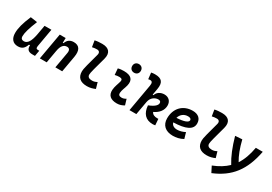

<svg xmlns="http://www.w3.org/2000/svg" viewBox="40 -1889 4608 3253"><g transform="rotate(30 2344.0 -262.5)"><path d="M187 10.3C275.4 10.3 311.5 -34.7 339.4 -109.4H359.9C354 -32.7 390.1 4.9 468.8 4.9H522L541.5 -106.9H518.1C481.9 -106.9 472.7 -120.6 480.5 -166.5L542 -517.6H408.2L374 -325.2V-325.7C347.7 -189.5 305.7 -115.2 233.4 -115.2C193.8 -115.2 171.4 -137.7 171.4 -176.8C171.4 -246.1 200.2 -345.2 266.1 -508.3L133.3 -527.3C64.9 -367.7 36.1 -259.3 36.1 -164.6C36.1 -53.7 90.8 10.3 187 10.3Z M614.3 0H748.5L792.5 -250.5V-249.5C811 -363.8 860.8 -401.9 916.5 -401.9C961.9 -401.9 983.4 -371.1 973.1 -312.5L918 0H1052.2L1107.9 -315.4C1132.3 -454.6 1086.9 -527.3 976.6 -527.3C903.3 -527.3 855 -489.7 833 -423.8H818.8L821.3 -517.6H705.6Z M1538.1 9.8C1603 9.8 1650.9 -6.3 1696.8 -26.4L1663.1 -142.6C1625.5 -123 1602.5 -115.7 1566.9 -115.7C1507.3 -115.7 1476.1 -138.2 1476.6 -182.1C1476.6 -197.3 1481 -230.5 1500 -300.3L1565.4 -540.5C1601.6 -672.4 1541.5 -742.2 1409.2 -742.2C1360.8 -742.2 1312.5 -739.3 1264.6 -728.5L1284.7 -605.5C1315.9 -613.3 1347.7 -616.7 1378.9 -616.7C1421.9 -616.7 1443.8 -589.8 1430.7 -540.5L1365.7 -300.3C1345.7 -226.1 1341.3 -188 1341.3 -167.5C1341.3 -48.8 1407.7 9.8 1538.1 9.8Z M2229.5 -142.6C2195.8 -123 2175.3 -115.7 2143.1 -115.7C2100.1 -115.7 2078.6 -134.8 2081.1 -172.4C2085.4 -234.9 2113.8 -281.2 2128.9 -345.2C2158.2 -465.3 2101.1 -527.3 1958 -527.3C1919.4 -527.3 1880.9 -524.4 1842.8 -513.7L1853 -390.6C1882.8 -398.4 1912.6 -401.9 1942.4 -401.9C1985.8 -401.9 2003.9 -382.3 1994.1 -345.2C1980 -288.1 1949.2 -222.7 1944.8 -153.3C1938 -46.4 1999 9.8 2124 9.8C2181.2 9.8 2223.1 -8.3 2263.2 -31.2ZM2118.2 -587.4C2168.5 -587.4 2202.6 -621.6 2202.6 -671.9C2202.6 -722.2 2168.5 -756.3 2118.2 -756.3C2067.9 -756.3 2033.7 -722.2 2033.7 -671.9C2033.7 -621.6 2067.9 -587.4 2118.2 -587.4Z M2824.2 9.8C2845.2 9.8 2859.9 7.3 2875 4.4L2865.7 -116.7C2859.4 -115.7 2855.5 -115.7 2845.7 -115.7C2788.1 -115.7 2749.5 -132.3 2730.5 -173.8C2831.1 -220.2 2888.7 -297.4 2888.7 -389.2C2888.7 -472.7 2834 -527.3 2751 -527.3C2673.8 -527.3 2611.8 -485.8 2593.8 -423.8H2577.1L2598.6 -545.4C2623 -683.6 2576.2 -742.7 2441.4 -742.7C2416.5 -742.7 2391.6 -740.7 2367.2 -734.9L2381.3 -611.8C2394 -615.7 2407.2 -617.2 2419.9 -617.2C2457 -617.2 2472.2 -590.8 2461.4 -530.8L2368.2 0H2502.4L2549.3 -264.6C2566.9 -360.8 2643.1 -401.9 2702.1 -401.9C2736.3 -401.9 2753.4 -387.2 2753.4 -358.9C2753.4 -319.8 2716.8 -272.9 2598.6 -227.1C2609.9 -74.2 2687.5 9.8 2824.2 9.8Z M3231.4 -115.7C3167.5 -115.7 3125.5 -143.6 3114.7 -191.4C3350.6 -197.8 3475.6 -253.4 3475.6 -376C3475.6 -471.2 3412.1 -527.3 3305.2 -527.3C3115.7 -527.3 2989.3 -396.5 2989.3 -199.7C2989.3 -67.9 3074.2 9.8 3217.3 9.8C3281.7 9.8 3355.5 -4.4 3417.5 -41L3383.8 -156.7C3334.5 -130.9 3278.3 -115.7 3231.4 -115.7ZM3122.1 -284.7C3144 -359.4 3203.1 -406.2 3281.7 -406.2C3322.3 -406.2 3345.2 -391.1 3345.2 -365.7C3345.2 -320.3 3263.2 -291 3122.1 -284.7Z M3881.8 9.8C3946.8 9.8 3994.6 -6.3 4040.5 -26.4L4006.8 -142.6C3969.2 -123 3946.3 -115.7 3910.6 -115.7C3851.1 -115.7 3819.8 -138.2 3820.3 -182.1C3820.3 -197.3 3824.7 -230.5 3843.8 -300.3L3909.2 -540.5C3945.3 -672.4 3885.3 -742.2 3752.9 -742.2C3704.6 -742.2 3656.2 -739.3 3608.4 -728.5L3628.4 -605.5C3659.7 -613.3 3691.4 -616.7 3722.7 -616.7C3765.6 -616.7 3787.6 -589.8 3774.4 -540.5L3709.5 -300.3C3689.5 -226.1 3685.1 -188 3685.1 -167.5C3685.1 -48.8 3751.5 9.8 3881.8 9.8Z M4103 230.5C4430.7 96.2 4602.1 -127.4 4676.8 -517.6H4541.5C4515.6 -374 4474.6 -256.8 4411.1 -160.6C4355 -252.9 4308.1 -374.5 4271 -527.3L4135.7 -517.6C4189 -327.6 4251.5 -175.3 4325.2 -57.1C4252.9 13.2 4161.1 69.8 4044.4 115.7Z"/></g></svg>

Font: Cascadia Mono PL
Style: Bold Italic
Weight: 700
Italic angle: -10°
Monospace: yes
Designer: Aaron Bell
Foundry: Saja Typeworks
Version: Version 2404.023